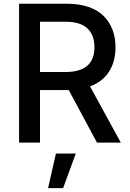

<svg xmlns="http://www.w3.org/2000/svg" viewBox="-20 -747 679 1006"><path d="M451.7 -294.4 612.9 0H487.9L340.2 -275.2H333.1H189.6V0H79.9V-727.3H333.5Q395.6 -727.3 443.9 -710.6Q492.2 -693.9 522.9 -663.4Q553.6 -632.8 569.4 -591.4Q585.2 -550.1 585.2 -499.3Q585.2 -425.1 551.5 -372Q517.8 -318.9 451.7 -294.4ZM189.6 -633.2V-369.7H323.2Q474.8 -369.7 474.8 -499.3Q474.8 -563.6 437.7 -598.4Q400.6 -633.2 321.7 -633.2ZM231.9 238.6 273.1 57.5H377.1L310.7 238.6Z"/></svg>

Font: TID UI Medium
Style: Regular
Weight: 500
Designer: The TID Project Authors
Foundry: Bakken & Bæck
Version: Version 1.001;hotconv 1.0.109;makeotfexe 2.5.65596